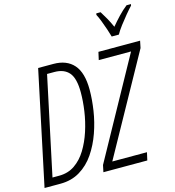

<svg xmlns="http://www.w3.org/2000/svg" viewBox="-133 -1055 1064 1166"><g transform="rotate(-15 399.0 -471.5)"><path d="M2 0 153 -714H249Q332 -714 376.5 -663.5Q421 -613 421 -506Q421 -445 410.5 -376Q400 -307 376.5 -240.5Q353 -174 316 -119.5Q279 -65 225.5 -32.5Q172 0 102 0ZM107 -49Q163 -49 205.5 -78Q248 -107 278 -156Q308 -205 327.5 -265Q347 -325 356 -387Q365 -449 365 -504Q365 -592 334 -628.5Q303 -665 242 -665H196L65 -49ZM372 0 381 -43 724 -665H521L532 -714H794L785 -670L441 -49H659L648 0ZM634 -783Q629 -802 619 -831.5Q609 -861 598 -889.5Q587 -918 578 -934L580 -943H607Q619 -924 635 -896Q651 -868 665 -836Q689 -865 715.5 -893Q742 -921 770 -943H798L796 -934Q779 -916 756.5 -889Q734 -862 712.5 -833.5Q691 -805 679 -783Z"/></g></svg>

Font: Noto Sans ExtraCondensed Light
Style: Italic
Weight: 300
Width: 2
Italic angle: -12°
Designer: Monotype Design Team
Foundry: Monotype Imaging Inc.
Version: Version 2.013; ttfautohint (v1.8.4.7-5d5b)